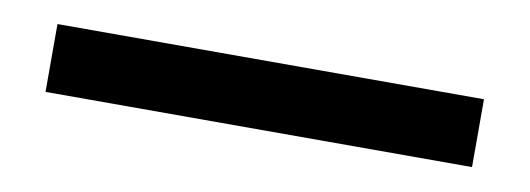

<svg xmlns="http://www.w3.org/2000/svg" viewBox="-26 19 615 223"><g transform="rotate(10 281.5 130.0)"><path d="M30 170V90H533V170Z"/></g></svg>

Font: IBM Plex Sans Hebrew Text
Style: Regular
Weight: 450
Designer: Mike Abbink, Paul van der Laan, Pieter van Rosmalen, Yanek Iontef
Foundry: Bold Monday
Version: Version 1.2